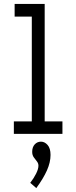

<svg xmlns="http://www.w3.org/2000/svg" viewBox="-20 -686 390 984"><path d="M51 0V-64H143V-601H55V-666H209V-64H300V0ZM166 278 135 251Q153 228 165 204Q177 180 177 163Q177 151 169 141Q161 131 153 120Q145 109 145 92Q145 68 158 54Q171 40 190 40Q209 40 224 57Q239 74 239 108Q239 146 220.5 187.5Q202 229 166 278Z"/></svg>

Font: Inconsolata ExtraCondensed Medium
Style: Regular
Weight: 500
Width: 2
Monospace: yes
Designer: Raph Levien, Cyreal, Brenton Simpson
Foundry: Raph Levien, Cyreal, Google
Version: Version 3.001; ttfautohint (v1.8.2.53-6de2)